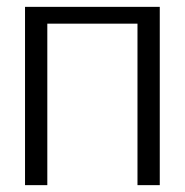

<svg xmlns="http://www.w3.org/2000/svg" viewBox="-20 -540 539 560"><path d="M53 0V-520H446V0H381V-471H118V0Z"/></svg>

Font: Murecho Light
Style: Regular
Weight: 300
Designer: Neil Summerour
Foundry: Positype
Version: Version 1.010; ttfautohint (v1.8.3)